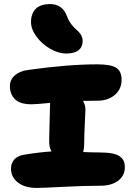

<svg xmlns="http://www.w3.org/2000/svg" viewBox="-20 -962 650 946"><path d="M306.2 -698.2Q268.1 -698.2 227.3 -721.7Q186.5 -745.1 159.7 -781.7Q132.8 -818.4 132.8 -853Q132.8 -895 156 -918.5Q179.2 -941.9 227.1 -941.9Q288.1 -941.9 310.1 -881.8Q318.4 -859.4 332.5 -841.3Q346.7 -823.2 358.2 -814.2Q369.6 -805.2 378.4 -791.3Q387.2 -777.3 387.2 -759.8Q387.2 -730.5 366.7 -714.4Q346.2 -698.2 306.2 -698.2ZM160.2 -36.1Q102.1 -36.1 68.1 -63Q34.2 -89.8 34.2 -130.9Q34.2 -158.2 50.5 -176.5Q66.9 -194.8 101.1 -200.2Q181.2 -212.9 233.9 -215.8Q222.2 -235.4 222.2 -264.2Q222.2 -296.4 224.1 -352.8Q226.1 -409.2 226.1 -429.2Q226.1 -447.3 227.1 -455.1Q158.7 -448.2 134.8 -448.2Q79.1 -448.2 54 -472.9Q28.8 -497.6 28.8 -537.1Q28.8 -569.8 53.2 -590.8Q77.6 -611.8 117.2 -617.2Q314 -645 459 -645Q526.4 -645 552.7 -627.9Q579.1 -610.8 579.1 -569.8Q579.1 -522.5 545.4 -494.1Q511.7 -465.8 460.9 -465.8Q411.1 -465.8 389.2 -464.8Q400.9 -445.3 400.9 -419.9Q400.9 -410.2 397.9 -354.2Q395 -298.3 395 -255.9Q395 -233.4 390.1 -212.9Q436 -210.9 469.2 -210.9Q506.8 -210.9 532.2 -206.1Q557.6 -201.2 571 -190.9Q584.5 -180.7 589.8 -168.2Q595.2 -155.8 595.2 -138.2Q595.2 -97.2 562.7 -72Q530.3 -46.9 474.1 -46.9Q394.5 -46.9 292.7 -41.5Q190.9 -36.1 160.2 -36.1Z"/></svg>

Font: Shantell Sans Irregular
Style: Regular
Weight: 800
Designer: Stephen Nixon, Anya Danilova, Shantell Martin
Foundry: Arrow Type
Version: Version 1.006;[9816181b4]